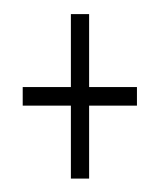

<svg xmlns="http://www.w3.org/2000/svg" viewBox="-20 -380 236 279"><path d="M83 -120.5H109.5V-226.5H179V-253.5H109.5V-359.5H83V-253.5H13V-226.5H83Z"/></svg>

Font: Anybody ExtraCondensed ExtraLight
Style: Regular
Weight: 250
Width: 2
Version: Version 1.113;gftools[0.9.25]